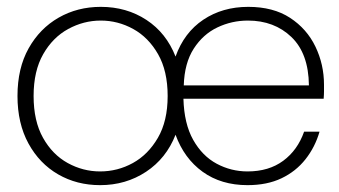

<svg xmlns="http://www.w3.org/2000/svg" viewBox="-20 -528 990 560"><path d="M272 12Q204 12 149.5 -19.5Q95 -51 63 -109.5Q31 -168 31 -248Q31 -329 63.5 -387Q96 -445 151 -476.5Q206 -508 274 -508Q349 -508 407 -470Q465 -432 492 -363Q517 -433 573 -470.5Q629 -508 704 -508Q777 -508 826 -476Q875 -444 900 -392Q925 -340 925 -281Q925 -271 925 -261.5Q925 -252 924 -240H515Q517 -167 543.5 -120Q570 -73 612 -50.5Q654 -28 702 -28Q764 -28 806 -59Q848 -90 867 -144H912Q899 -99 871 -63.5Q843 -28 801 -8Q759 12 702 12Q625 12 571 -27Q517 -66 492 -135Q465 -66 406 -27Q347 12 272 12ZM272 -28Q323 -28 367.5 -52.5Q412 -77 440.5 -126Q469 -175 469 -248Q469 -321 441 -370Q413 -419 368.5 -443.5Q324 -468 274 -468Q224 -468 179 -443.5Q134 -419 106 -370Q78 -321 78 -248Q78 -175 105.5 -126Q133 -77 177.5 -52.5Q222 -28 272 -28ZM516 -279H881Q880 -372 830 -420Q780 -468 703 -468Q656 -468 614 -448Q572 -428 545 -386Q518 -344 516 -279Z"/></svg>

Font: DM Sans 36pt ExtraLight
Style: Regular
Weight: 250
Designer: Colophon Foundry, Jonny Pinhorn
Foundry: Colophon Foundry
Version: Version 4.004;gftools[0.9.30]